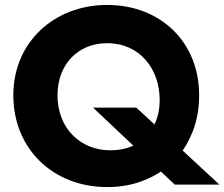

<svg xmlns="http://www.w3.org/2000/svg" viewBox="-20 -736 909 778"><path d="M34 -350C34 -134 194 22 414 22C469 22 519 13 565 -6C589 -15 611 -27 632 -41L688 12H869L720 -126C736 -149 749 -174 760 -201C778 -246 787 -296 787 -350C787 -566 630 -716 414 -716C201 -716 34 -566 34 -350ZM213 -350C213 -474 295 -561 414 -561C547 -561 627 -456 627 -331C627 -294 620 -261 606 -232L532 -300H357L520 -146C493 -133 461 -127 426 -127C308 -127 213 -214 213 -350Z"/></svg>

Font: Jost
Style: Bold
Weight: 700
Version: Version 3.710